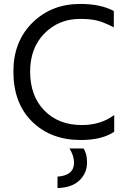

<svg xmlns="http://www.w3.org/2000/svg" viewBox="-20 -703 642 975"><path d="M560 -34Q498 8 390 8Q238 8 143 -85.5Q48 -179 48 -340Q48 -492 144.5 -587.5Q241 -683 387 -683Q492 -683 558 -647V-564Q514 -587 479 -597Q444 -607 387 -607Q278 -607 205.5 -533Q133 -459 133 -340Q133 -216 205 -142Q277 -68 396 -68Q492 -68 560 -119ZM422 122Q422 176 383.5 213Q345 250 272 252V194Q356 188 356 123Q356 89 333 51H404Q422 76 422 122Z"/></svg>

Font: Hind Madurai
Style: Regular
Weight: 400
Designer: Jyotish Sonowal
Foundry: Indian Type Foundry
Version: Version 1.001;PS 1.0;hotconv 1.0.86;makeotf.lib2.5.63406; tt